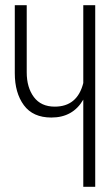

<svg xmlns="http://www.w3.org/2000/svg" viewBox="-20 -720 427 740"><path d="M301 0V-336Q261 -267 178 -267Q107 -267 72 -314.5Q37 -362 37 -438V-700H83V-441Q83 -383 110.5 -346Q138 -309 191 -309Q278 -309 301 -400V-700H347V0Z"/></svg>

Font: Bebas Neue Book
Style: Regular
Weight: 400
Designer: Ryoichi Tsunekawa
Foundry: Ryoichi Tsunekawa
Version: Version 001.003